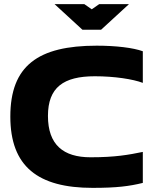

<svg xmlns="http://www.w3.org/2000/svg" viewBox="-20 -900 741 929"><path d="M671 -499V-652C624 -669 541 -679 448 -679C164 -679 30 -582 30 -336C30 -94 164 9 428 9C545 9 606 1 671 -15V-165C603 -151 538 -139 418 -139C287 -139 212 -199 212 -339C212 -477 287 -531 439 -531C534 -531 624 -517 671 -499ZM244 -880 379 -756H469L604 -880H460L424 -855L388 -880Z"/></svg>

Font: LT Wave Black
Style: Regular
Weight: 900
Designer: Daniel Lyons
Version: Version 2.5 (Glyphs App)